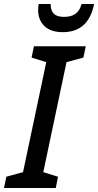

<svg xmlns="http://www.w3.org/2000/svg" viewBox="-52 -947 494 967"><path d="M-32 0 -20 -57 64 -80 181 -634 107 -657 119 -714H380L368 -657L283 -634L166 -80L240 -57L229 0ZM264 -785Q203 -785 171.5 -816Q140 -847 140 -897Q140 -914 143 -927H203Q203 -895 218.5 -878.5Q234 -862 270 -862Q308 -862 329 -878Q350 -894 359 -927H422Q394 -785 264 -785Z"/></svg>

Font: Noto Sans SemiCondensed Medium
Style: Italic
Weight: 500
Width: 4
Italic angle: -12°
Designer: Monotype Design Team
Foundry: Monotype Imaging Inc.
Version: Version 2.013; ttfautohint (v1.8.4.7-5d5b)